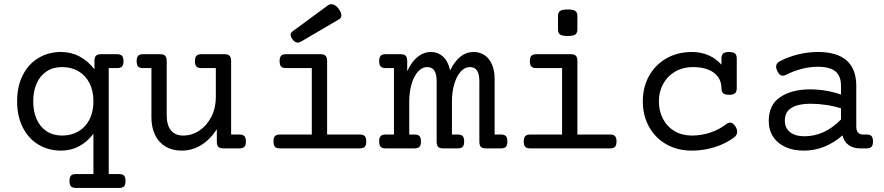

<svg xmlns="http://www.w3.org/2000/svg" viewBox="-20 -711 4237 920"><path d="M432.6 -378.9V-418Q432.6 -436 439.7 -443.6Q446.8 -451.2 463.4 -451.2H541Q557.6 -451.2 564.7 -443.6Q571.8 -436 571.8 -418Q571.8 -399.9 564.7 -392.3Q557.6 -384.8 541 -384.8H501V123H550.8Q567.4 123 574.5 130.6Q581.5 138.2 581.5 156.2Q581.5 174.3 574.5 181.9Q567.4 189.5 550.8 189.5H343.8Q327.1 189.5 320.1 181.9Q313 174.3 313 156.2Q313 138.2 320.1 130.6Q327.1 123 343.8 123H427.7V-69.8Q364.7 10.7 272.9 10.7Q212.4 10.7 164.6 -17.8Q116.7 -46.4 89.4 -99.9Q62 -153.3 62 -225.6Q62 -297.9 89.4 -351.3Q116.7 -404.8 164.6 -433.3Q212.4 -461.9 272.9 -461.9Q320.8 -461.9 361.3 -440.4Q401.9 -418.9 432.6 -378.9ZM139.2 -225.6Q139.2 -177.2 155.5 -140.1Q171.9 -103 203.1 -82.3Q234.4 -61.5 277.8 -61.5Q321.3 -61.5 355.2 -81.1Q389.2 -100.6 408.4 -137.7Q427.7 -174.8 427.7 -225.6Q427.7 -276.4 408.4 -313.5Q389.2 -350.6 355.2 -370.1Q321.3 -389.6 277.8 -389.6Q234.4 -389.6 203.1 -368.9Q171.9 -348.1 155.5 -311Q139.2 -273.9 139.2 -225.6Z M1087.4 -418V-66.4H1127.4Q1144 -66.4 1151.1 -58.8Q1158.2 -51.3 1158.2 -33.2Q1158.2 -15.1 1151.1 -7.6Q1144 0 1127.4 0H1049.8Q1033.2 0 1026.1 -7.3Q1019 -14.6 1019 -32.7V-91.8Q986.8 -42 943.6 -15.6Q900.4 10.7 850.6 10.7Q806.2 10.7 773.4 -8.5Q740.7 -27.8 723.1 -64Q705.6 -100.1 705.6 -148.4V-384.8H665.5Q648.9 -384.8 641.8 -392.3Q634.8 -399.9 634.8 -418Q634.8 -436 641.8 -443.6Q648.9 -451.2 665.5 -451.2H748Q764.6 -451.2 771.7 -443.6Q778.8 -436 778.8 -418V-155.8Q778.8 -112.3 798.8 -86.9Q818.8 -61.5 857.9 -61.5Q899.4 -61.5 935.3 -85.4Q971.2 -109.4 992.7 -151.4Q1014.2 -193.4 1014.2 -245.1V-384.8H944.8Q928.2 -384.8 921.1 -392.3Q914.1 -399.9 914.1 -418Q914.1 -436 921.1 -443.6Q928.2 -451.2 944.8 -451.2H1056.6Q1073.2 -451.2 1080.3 -443.6Q1087.4 -436 1087.4 -418Z M1547.4 -418V-66.4H1704.1Q1720.7 -66.4 1727.8 -58.8Q1734.9 -51.3 1734.9 -33.2Q1734.9 -15.1 1727.8 -7.6Q1720.7 0 1704.1 0H1321.3Q1304.7 0 1297.6 -7.6Q1290.5 -15.1 1290.5 -33.2Q1290.5 -51.3 1297.6 -58.8Q1304.7 -66.4 1321.3 -66.4H1474.1V-384.8H1350.6Q1334 -384.8 1326.9 -392.3Q1319.8 -399.9 1319.8 -418Q1319.8 -436 1326.9 -443.6Q1334 -451.2 1350.6 -451.2H1516.6Q1533.2 -451.2 1540.3 -443.6Q1547.4 -436 1547.4 -418ZM1568.4 -690.9Q1585 -690.9 1601.1 -670.9Q1615.7 -651.9 1615.7 -637.7Q1615.7 -625 1605 -618.7L1422.4 -511.7Q1413.6 -506.8 1406.7 -506.8Q1395 -506.8 1384.3 -519Q1372.6 -532.2 1372.6 -544.4Q1372.6 -553.7 1380.4 -559.6L1550.3 -684.6Q1559.1 -690.9 1568.4 -690.9Z M2411.1 -33.2Q2411.1 -15.1 2404.1 -7.6Q2397 0 2380.4 0H2307.6Q2291 0 2283.9 -7.6Q2276.9 -15.1 2276.9 -33.2V-322.3Q2276.9 -356 2265.9 -372.8Q2254.9 -389.6 2230.5 -389.6Q2207.5 -389.6 2188 -368.4Q2168.5 -347.2 2157 -309.3Q2145.5 -271.5 2145.5 -223.1V-66.4H2173.3Q2189.9 -66.4 2197 -58.8Q2204.1 -51.3 2204.1 -33.2Q2204.1 -15.1 2197 -7.6Q2189.9 0 2173.3 0H2103Q2086.4 0 2079.3 -7.6Q2072.3 -15.1 2072.3 -33.2V-322.3Q2072.3 -356 2061.3 -372.8Q2050.3 -389.6 2025.9 -389.6Q2002.9 -389.6 1983.4 -368.4Q1963.9 -347.2 1952.4 -309.3Q1940.9 -271.5 1940.9 -223.1V-66.4H1966.3Q1982.9 -66.4 1990 -58.8Q1997.1 -51.3 1997.1 -33.2Q1997.1 -15.1 1990 -7.6Q1982.9 0 1966.3 0H1827.6Q1811 0 1804 -7.6Q1796.9 -15.1 1796.9 -33.2Q1796.9 -51.3 1804 -58.8Q1811 -66.4 1827.6 -66.4H1867.7V-384.8H1827.6Q1811 -384.8 1804 -392.3Q1796.9 -399.9 1796.9 -418Q1796.9 -436 1804 -443.6Q1811 -451.2 1827.6 -451.2H1900.4Q1917 -451.2 1924.1 -443.6Q1931.2 -436 1931.2 -418V-369.6Q1952.1 -415.5 1981.4 -438.7Q2010.7 -461.9 2044.9 -461.9Q2078.1 -461.9 2103 -439.5Q2127.9 -417 2136.7 -373.5Q2180.2 -461.9 2249 -461.9Q2277.8 -461.9 2300.5 -447.5Q2323.2 -433.1 2336.7 -403.6Q2350.1 -374 2350.1 -331.1V-66.4H2380.4Q2397 -66.4 2404.1 -58.8Q2411.1 -51.3 2411.1 -33.2Z M2746.6 -418V-66.4H2903.3Q2919.9 -66.4 2927 -58.8Q2934.1 -51.3 2934.1 -33.2Q2934.1 -15.1 2927 -7.6Q2919.9 0 2903.3 0H2520.5Q2503.9 0 2496.8 -7.6Q2489.7 -15.1 2489.7 -33.2Q2489.7 -51.3 2496.8 -58.8Q2503.9 -66.4 2520.5 -66.4H2673.3V-384.8H2549.8Q2533.2 -384.8 2526.1 -392.3Q2519 -399.9 2519 -418Q2519 -436 2526.1 -443.6Q2533.2 -451.2 2549.8 -451.2H2715.8Q2732.4 -451.2 2739.5 -443.6Q2746.6 -436 2746.6 -418ZM2746.6 -633.8V-570.3Q2746.6 -552.7 2736.8 -545.7Q2727.1 -538.6 2700.2 -538.6Q2673.3 -538.6 2663.6 -545.7Q2653.8 -552.7 2653.8 -570.3V-633.8Q2653.8 -651.4 2663.6 -658.4Q2673.3 -665.5 2700.2 -665.5Q2727.1 -665.5 2736.8 -658.4Q2746.6 -651.4 2746.6 -633.8Z M3510.3 -430.2V-288.6Q3510.3 -271.5 3502 -264.2Q3493.7 -256.8 3473.6 -256.8Q3453.6 -256.8 3445.3 -264.2Q3437 -271.5 3437 -288.6Q3437 -318.4 3421.4 -341.3Q3405.8 -364.3 3374.8 -377Q3343.8 -389.6 3300.3 -389.6Q3253.4 -389.6 3216.3 -368.7Q3179.2 -347.7 3158.2 -310.1Q3137.2 -272.5 3137.2 -225.6Q3137.2 -178.2 3157 -140.9Q3176.8 -103.5 3212.6 -82.5Q3248.5 -61.5 3295.4 -61.5Q3340.3 -61.5 3382.6 -75.4Q3424.8 -89.4 3459.5 -115.7Q3469.7 -123.5 3478.5 -123.5Q3492.7 -123.5 3504.9 -103.5Q3512.2 -91.3 3512.2 -80.1Q3512.2 -63 3496.6 -51.8Q3457.5 -22.5 3404.3 -5.9Q3351.1 10.7 3295.4 10.7Q3225.6 10.7 3172.1 -20Q3118.7 -50.8 3089.4 -104.5Q3060.1 -158.2 3060.1 -225.6Q3060.1 -293 3089.8 -346.7Q3119.6 -400.4 3173.1 -431.2Q3226.6 -461.9 3295.4 -461.9Q3338.9 -461.9 3375.2 -446Q3411.6 -430.2 3437 -400.9V-430.2Q3437 -447.3 3445.3 -454.6Q3453.6 -461.9 3473.6 -461.9Q3493.7 -461.9 3502 -454.6Q3510.3 -447.3 3510.3 -430.2Z M4083 -299.3V-105Q4083 -66.4 4115.2 -66.4H4132.3Q4148.9 -66.4 4156 -58.8Q4163.1 -51.3 4163.1 -33.2Q4163.1 -15.1 4156 -7.6Q4148.9 0 4132.3 0H4101.1Q4069.3 0 4046.6 -15.9Q4023.9 -31.7 4017.1 -62.5Q3977.1 -27.3 3930.4 -8.3Q3883.8 10.7 3831.5 10.7Q3782.2 10.7 3744.4 -6.1Q3706.5 -22.9 3685.1 -55.2Q3663.6 -87.4 3663.6 -131.8Q3663.6 -209 3718.8 -245.8Q3773.9 -282.7 3861.3 -282.7Q3939 -282.7 4009.8 -257.8V-299.3Q4009.8 -346.7 3983.2 -368.9Q3956.5 -391.1 3897.5 -391.1Q3860.8 -391.1 3821.3 -380.9Q3781.7 -370.6 3746.1 -352.5Q3737.8 -348.1 3731 -348.1Q3714.8 -348.1 3704.1 -371.6Q3698.7 -383.3 3698.7 -391.1Q3698.7 -408.2 3716.8 -417.5Q3757.8 -439 3804.9 -450.4Q3852.1 -461.9 3899.4 -461.9Q3991.2 -461.9 4037.1 -420.9Q4083 -379.9 4083 -299.3ZM3740.7 -133.3Q3740.7 -97.7 3765.4 -77.9Q3790 -58.1 3834.5 -58.1Q3931.6 -58.1 4009.8 -138.7V-191.9Q3976.6 -202.6 3938.5 -208.3Q3900.4 -213.9 3861.8 -213.9Q3805.7 -213.9 3773.2 -194.6Q3740.7 -175.3 3740.7 -133.3Z"/></svg>

Font: Courier Prime
Style: Regular
Weight: 400
Designer: Alan Dague-Greene, Quote-Unquote Apps
Foundry: Quote-Unquote Apps
Version: Version 3.018